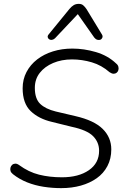

<svg xmlns="http://www.w3.org/2000/svg" viewBox="-20 -964 647 992"><path d="M296 8Q250 8 205 1Q160 -6 120 -22Q80 -38 47 -64Q37 -72 34.5 -80.5Q32 -89 34 -97.5Q36 -106 42.5 -112Q49 -118 58.5 -118.5Q68 -119 79 -111Q128 -75 182 -61.5Q236 -48 300 -48Q386 -48 439 -84.5Q492 -121 492 -185Q492 -229 461 -260.5Q430 -292 350 -309L249 -334Q180 -350 138.5 -390Q97 -430 97 -508Q97 -554 117 -592Q137 -630 172 -657Q207 -684 253.5 -698.5Q300 -713 354 -713Q414 -713 475.5 -695Q537 -677 580 -636Q589 -629 591.5 -619.5Q594 -610 591.5 -601.5Q589 -593 582.5 -588Q576 -583 567 -583Q558 -583 546 -591Q505 -627 454.5 -642Q404 -657 352 -657Q298 -657 254.5 -638.5Q211 -620 185.5 -587.5Q160 -555 160 -510Q160 -454 187.5 -427.5Q215 -401 268 -388L370 -364Q466 -342 510.5 -298Q555 -254 555 -192Q555 -144 535 -106Q515 -68 479.5 -43Q444 -18 397.5 -5Q351 8 296 8ZM264 -766Q256 -759 248 -758Q240 -757 234 -761Q228 -765 226.5 -772Q225 -779 232 -787L339 -918Q350 -931 361 -937.5Q372 -944 387 -944Q401 -944 409.5 -937Q418 -930 427 -917L506 -787Q512 -778 509 -770Q506 -762 499 -759Q492 -756 483 -758.5Q474 -761 467 -770L382 -891Z"/></svg>

Font: Nunito ExtraLight Light
Style: Italic
Weight: 300
Italic angle: -9°
Version: Version 3.602